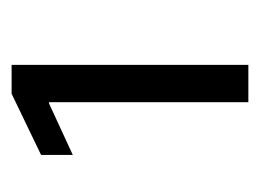

<svg xmlns="http://www.w3.org/2000/svg" viewBox="-80 -776 458 339"><g transform="rotate(-90 149.5 -607.0)"><path d="M138 -750H136L45 -708V-764L153 -816H204V-398H138Z"/></g></svg>

Font: Murecho Thin
Style: Regular
Weight: 400
Version: Version 1.010